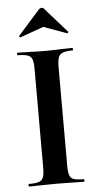

<svg xmlns="http://www.w3.org/2000/svg" viewBox="-57 -858 456 893"><g transform="rotate(-5 171.0 -411.5)"><path d="M227 -81Q227 -52 232 -37Q237 -22 252 -17Q267 -12 298 -12Q301 -12 301 -6Q301 0 298 0Q271.7 0 240 -1Q208.3 -2 170 -2Q133.6 -2 101 -1Q68.5 0 42 0Q40 0 40 -6Q40 -12 42.4 -12Q72.8 -12 88.4 -17Q104 -22 109.5 -37Q115 -52 115 -81V-544Q115 -573 109.7 -587.5Q104.5 -602 88.6 -607.5Q72.8 -613 42 -613Q40 -613 40 -619Q40 -625 42 -625Q68.5 -625 101 -623.5Q133.6 -622 170 -622Q208.3 -622 240.6 -623.5Q272.8 -625 298 -625Q301 -625 301 -619Q301 -613 298 -613Q267.7 -613 252.5 -607Q237.4 -601 232.2 -586Q227 -571 227 -542ZM57 -702 160 -818Q165 -823 172 -823Q179 -823 183 -818L285 -702.2Q288 -701 285 -697.5Q282 -694 280 -695L172 -734L63 -695Q62 -694 58.5 -697.5Q55 -701 57 -702Z"/></g></svg>

Font: Cormorant Garamond Light
Style: Regular
Weight: 300
Designer: Christian Thalmann (Catharsis Fonts)
Foundry: Catharsis Fonts
Version: Version 4.001